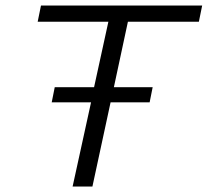

<svg xmlns="http://www.w3.org/2000/svg" viewBox="-20 -678 755 698"><path d="M703 -599H445L394 -361H535L524 -306H382L316 0H244L311 -306H168L179 -361H322L374 -599H117L129 -658H715Z"/></svg>

Font: EauTest
Style: Italic
Weight: 400
Italic angle: -12°
Designer: Christian Thalmann (Catharsis Fonts)
Version: Version 0.001;PS 000.001;hotconv 1.0.88;makeotf.lib2.5.64775